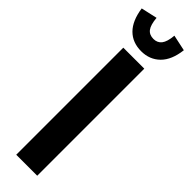

<svg xmlns="http://www.w3.org/2000/svg" viewBox="-334 -961 951 951"><g transform="rotate(45 142.0 -485.5)"><path d="M68 0V-750H215V0ZM143 -800Q82 -800 44 -838Q6 -876 -5 -952L80 -971Q84 -925 99 -905.5Q114 -886 143 -886Q170 -886 185.5 -905.5Q201 -925 205 -971L289 -953Q280 -877 241 -838.5Q202 -800 143 -800Z"/></g></svg>

Font: Freeman
Style: Regular
Weight: 400
Designer: Vernon Adams, Aoife Mooney, Rodrigo Fuenzalida
Foundry: Rodrigo Fuenzalida
Version: Version 1.000; ttfautohint (v1.8.4.7-5d5b)